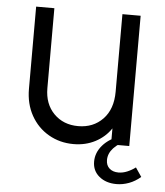

<svg xmlns="http://www.w3.org/2000/svg" viewBox="-51 -581 675 787"><g transform="rotate(5 286.5 -188.0)"><path d="M267 12Q317 12 357 -9Q397 -30 421 -66V0H496V-536H421V-217Q421 -145 381.5 -104Q342 -63 280 -63Q219 -63 180 -102.5Q141 -142 141 -207V-536H66V-198Q66 -136 92.5 -88.5Q119 -41 165 -14.5Q211 12 267 12ZM457 160Q483 160 508.5 150.5Q534 141 556 122L531 85Q515 97 497 104.5Q479 112 461 112Q438 112 424 99.5Q410 87 410 65Q410 11 493 -25V-40H462Q411 -22 384.5 8.5Q358 39 358 76Q358 114 386 137Q414 160 457 160Z"/></g></svg>

Font: Plus Jakarta Sans
Style: Regular
Weight: 400
Designer: Gumpita Rahayu
Foundry: Tokotype
Version: Version 2.004; ttfautohint (v1.8.3)